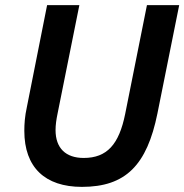

<svg xmlns="http://www.w3.org/2000/svg" viewBox="-20 -718 720 750"><path d="M164 -698 85 -300C77 -264 75 -234 75 -207C75 -64 156 12 300 12C471 12 554 -73 595 -275L680 -698H554L469 -273C445 -154 398 -101 307 -101C237 -101 197 -139 197 -210C197 -230 200 -251 205 -275L290 -698Z"/></svg>

Font: Braiins Sans SemiBold
Style: Italic
Weight: 600
Italic angle: -11.31°
Designer: Mike Abbink, Paul van der Laan, Pieter van Rosmalen, Jiri Chlebus, Lubos Buracinsky
Foundry: Bold Monday, Sudetype
Version: Version 1.000;hotconv 1.0.109;makeotfexe 2.5.65596